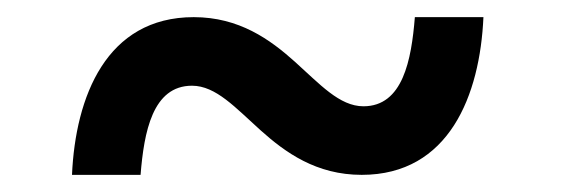

<svg xmlns="http://www.w3.org/2000/svg" viewBox="-20 -428 656 224"><path d="M544 -408H464C460 -358 450 -304 404 -304C376 -304 353 -330 324 -356C295 -382 259 -408 206 -408C104 -408 68 -315 64 -224H144C148 -274 158 -328 204 -328C232 -328 255 -302 284 -276C313 -250 349 -224 402 -224C504 -224 540 -317 544 -408Z"/></svg>

Font: Kufam Arabic Latin Roman Normal
Style: Regular
Weight: 400
Designer: Wael Morcos & Artur Schmal
Version: Version 1.200;PS 001.200;hotconv 1.0.88;makeotf.lib2.5.64775